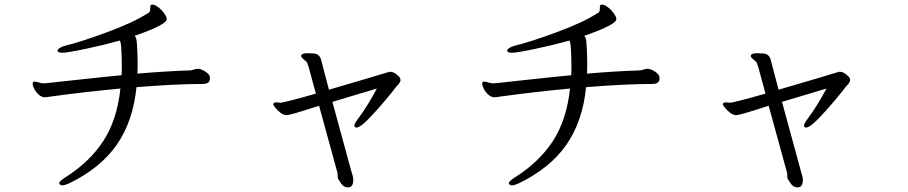

<svg xmlns="http://www.w3.org/2000/svg" viewBox="-20 -753 3960 837"><path d="M863 -387Q747 -387 575 -373Q560 -224 489 -122Q418 -20 282 46Q262 55 252 55Q245 55 240 50Q238 46 238 45Q238 38 262 22Q369 -45 429.5 -137Q490 -229 505 -367Q354 -353 200 -332Q194 -331 188 -330Q182 -329 176 -329Q161 -329 148.5 -340.5Q136 -352 129 -366.5Q122 -381 122 -387Q122 -397 130 -397H133Q138 -397 149.5 -393.5Q161 -390 165 -390H172Q183 -390 188 -391Q211 -393 261 -399Q301 -403 363 -410Q425 -417 510 -425Q511 -439 511 -468Q511 -507 508 -552Q506 -573 502 -576Q434 -557 353.5 -540Q273 -523 252 -523Q231 -523 231 -532Q231 -538 240.5 -544Q250 -550 265 -554Q328 -569 444 -611.5Q560 -654 624 -695Q631 -698 633 -703Q635 -708 635 -716V-721Q635 -731 639 -732Q641 -733 644 -733Q655 -733 670 -721.5Q685 -710 696 -694.5Q707 -679 707 -670Q707 -645 567 -597Q576 -589 577 -560Q580 -517 580 -476Q580 -446 579 -432Q706 -443 808 -446Q814 -446 824.5 -449.5Q835 -453 840 -453H844Q857 -453 876 -440.5Q895 -428 895 -415V-410Q895 -387 863 -387Z M1230 -251Q1217 -251 1203.5 -261Q1190 -271 1180.5 -283Q1171 -295 1171 -299L1173 -303Q1176 -307 1185 -307Q1190 -307 1195 -306Q1200 -305 1203 -305Q1209 -305 1257.5 -317.5Q1306 -330 1357 -345L1326 -459Q1319 -481 1317 -483Q1312 -488 1302.5 -495.5Q1293 -503 1293 -509Q1293 -521 1321 -521L1347 -520Q1375 -518 1381 -488L1414 -362Q1627 -424 1674 -439Q1676 -440 1681 -440Q1693 -440 1705 -431.5Q1717 -423 1723 -415Q1726 -409 1726 -404Q1726 -397 1718 -386Q1708 -376 1708 -376Q1699 -363 1662 -318.5Q1625 -274 1587.5 -235.5Q1550 -197 1534 -197Q1525 -197 1525 -205Q1525 -215 1540 -234Q1582 -290 1623 -367L1429 -309Q1446 -247 1512 -5Q1515 4 1516 8.5Q1517 13 1518 15Q1520 25 1520 32Q1520 54 1509 61Q1503 64 1497 64Q1478 64 1466.5 46Q1455 28 1454 27Q1452 24 1452 13.5Q1452 3 1451 0L1371 -292Q1297 -268 1267 -259.5Q1237 -251 1230 -251Z M2823 -387Q2707 -387 2535 -373Q2520 -224 2449 -122Q2378 -20 2242 46Q2222 55 2212 55Q2205 55 2200 50Q2198 46 2198 45Q2198 38 2222 22Q2329 -45 2389.5 -137Q2450 -229 2465 -367Q2314 -353 2160 -332Q2154 -331 2148 -330Q2142 -329 2136 -329Q2121 -329 2108.5 -340.5Q2096 -352 2089 -366.5Q2082 -381 2082 -387Q2082 -397 2090 -397H2093Q2098 -397 2109.5 -393.5Q2121 -390 2125 -390H2132Q2143 -390 2148 -391Q2171 -393 2221 -399Q2261 -403 2323 -410Q2385 -417 2470 -425Q2471 -439 2471 -468Q2471 -507 2468 -552Q2466 -573 2462 -576Q2394 -557 2313.5 -540Q2233 -523 2212 -523Q2191 -523 2191 -532Q2191 -538 2200.5 -544Q2210 -550 2225 -554Q2288 -569 2404 -611.5Q2520 -654 2584 -695Q2591 -698 2593 -703Q2595 -708 2595 -716V-721Q2595 -731 2599 -732Q2601 -733 2604 -733Q2615 -733 2630 -721.5Q2645 -710 2656 -694.5Q2667 -679 2667 -670Q2667 -645 2527 -597Q2536 -589 2537 -560Q2540 -517 2540 -476Q2540 -446 2539 -432Q2666 -443 2768 -446Q2774 -446 2784.5 -449.5Q2795 -453 2800 -453H2804Q2817 -453 2836 -440.5Q2855 -428 2855 -415V-410Q2855 -387 2823 -387Z M3190 -251Q3177 -251 3163.5 -261Q3150 -271 3140.5 -283Q3131 -295 3131 -299L3133 -303Q3136 -307 3145 -307Q3150 -307 3155 -306Q3160 -305 3163 -305Q3169 -305 3217.5 -317.5Q3266 -330 3317 -345L3286 -459Q3279 -481 3277 -483Q3272 -488 3262.5 -495.5Q3253 -503 3253 -509Q3253 -521 3281 -521L3307 -520Q3335 -518 3341 -488L3374 -362Q3587 -424 3634 -439Q3636 -440 3641 -440Q3653 -440 3665 -431.5Q3677 -423 3683 -415Q3686 -409 3686 -404Q3686 -397 3678 -386Q3668 -376 3668 -376Q3659 -363 3622 -318.5Q3585 -274 3547.5 -235.5Q3510 -197 3494 -197Q3485 -197 3485 -205Q3485 -215 3500 -234Q3542 -290 3583 -367L3389 -309Q3406 -247 3472 -5Q3475 4 3476 8.5Q3477 13 3478 15Q3480 25 3480 32Q3480 54 3469 61Q3463 64 3457 64Q3438 64 3426.5 46Q3415 28 3414 27Q3412 24 3412 13.5Q3412 3 3411 0L3331 -292Q3257 -268 3227 -259.5Q3197 -251 3190 -251Z"/></svg>

Font: Fusion Kai T
Style: Regular
Weight: 400
Designer: Fontworks Inc.
Version: Version 24.134;May 13, 2024